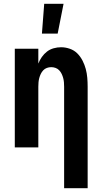

<svg xmlns="http://www.w3.org/2000/svg" viewBox="-20 -777 540 1012"><path d="M201 -600 213 -757H315L284 -600ZM318 215V-320Q318 -332 317 -343.5Q316 -355 313 -366Q310 -377 305 -387.5Q300 -398 292 -406.5Q284 -415 273 -419Q262 -423 250 -423Q238 -423 227 -419Q216 -415 208 -406.5Q200 -398 195 -387.5Q190 -377 187 -366Q184 -355 183 -343.5Q182 -332 182 -320V0H58V-520H182V-442Q189 -460 200.5 -476.5Q212 -493 227.5 -505Q243 -517 262.5 -522.5Q282 -528 302 -528Q325 -528 348 -520Q371 -512 387.5 -495.5Q404 -479 415 -457.5Q426 -436 432 -413.5Q438 -391 440 -367.5Q442 -344 442 -320V215Z"/></svg>

Font: Iosevka SS18 Extrabold
Style: Regular
Weight: 800
Monospace: yes
Designer: Belleve Invis
Foundry: Belleve Invis
Version: Version 25.1.1; ttfautohint (v1.8.4)